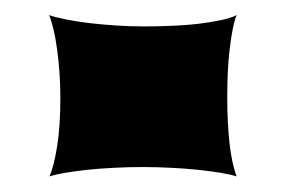

<svg xmlns="http://www.w3.org/2000/svg" viewBox="-20 -425 372 250"><path d="M44.4 -195.3Q50.3 -208.5 54.4 -234.6Q58.6 -260.7 58.6 -297.9Q58.6 -314.9 57.4 -331.3Q56.2 -347.7 54.2 -361.8Q52.2 -376 49.6 -387.2Q46.9 -398.4 43.9 -405.3Q52.7 -402.3 65.9 -399.7Q79.1 -397 95.7 -395Q112.3 -393.1 130.9 -391.8Q149.4 -390.6 168.5 -390.6Q186 -390.6 204.1 -391.4Q222.2 -392.1 238.3 -394Q254.4 -396 267.3 -398.7Q280.3 -401.4 288.1 -405.3Q285.2 -398.4 283 -387Q280.8 -375.5 279.1 -361.3Q277.3 -347.2 276.6 -330.8Q275.9 -314.5 275.9 -297.9Q275.9 -265.6 278.8 -239Q281.7 -212.4 288.1 -195.3Q280.3 -197.8 267.3 -200Q254.4 -202.1 238 -203.9Q221.7 -205.6 203.1 -206.5Q184.6 -207.5 165.5 -207.5Q146.5 -207.5 128.2 -206.5Q109.9 -205.6 93.8 -203.9Q77.6 -202.1 64.9 -200Q52.2 -197.8 44.4 -195.3Z"/></svg>

Font: Arbutus
Style: Regular
Weight: 400
Designer: Karolina Lach
Foundry: Sorkin Type Co.
Version: Version 1.003